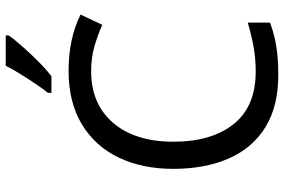

<svg xmlns="http://www.w3.org/2000/svg" viewBox="-181 -803 994 672"><g transform="rotate(-90 316.0 -467.0)"><path d="M403 -645Q288 -645 222 -568Q156 -491 156 -357Q156 -224 217.5 -146.5Q279 -69 402 -69Q449 -69 491 -77Q533 -85 573 -97V-19Q533 -4 490.5 3Q448 10 389 10Q280 10 207 -35Q134 -80 97.5 -163Q61 -246 61 -358Q61 -466 100.5 -548.5Q140 -631 217 -677.5Q294 -724 404 -724Q517 -724 601 -682L565 -606Q532 -621 491.5 -633Q451 -645 403 -645ZM528 -934Q516 -916 491 -887.5Q466 -859 437.5 -830.5Q409 -802 385 -784H327V-796Q342 -815 359.5 -841Q377 -867 394 -894.5Q411 -922 422 -944H528Z"/></g></svg>

Font: Noto Sans Old North Arabian
Style: Regular
Weight: 400
Designer: Monotype Design Team
Foundry: Monotype Imaging Inc.
Version: Version 2.001; ttfautohint (v1.8.4.7-5d5b)